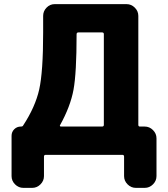

<svg xmlns="http://www.w3.org/2000/svg" viewBox="-20 -750 814 930"><path d="M271 -144Q269 -142 270.5 -139.5Q272 -137 275 -137H474Q483 -137 483 -145V-585Q483 -593 474 -593H360Q351 -593 351 -584Q351 -396 336 -315Q321 -234 271 -144ZM93 160Q70 160 53 143Q36 126 36 103V-92Q36 -111 49 -124Q62 -137 81 -137Q90 -137 92 -142Q151 -232 170 -317Q189 -402 189 -593V-673Q189 -696 205.5 -713Q222 -730 245 -730H593Q616 -730 633 -713Q650 -696 650 -673V-145Q650 -137 658 -137H681Q704 -137 721 -120Q738 -103 738 -80V103Q738 126 721 143Q704 160 681 160H638Q615 160 598 143Q581 126 581 103V9Q581 0 573 0H201Q193 0 193 9V103Q193 126 176 143Q159 160 136 160Z"/></svg>

Font: Rounded Mplus 1c ExtraBold
Style: Regular
Weight: 800
Version: Version 1.059.20150529